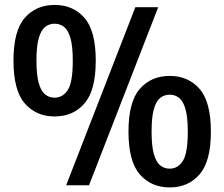

<svg xmlns="http://www.w3.org/2000/svg" viewBox="-20 -770 932 798"><path d="M207 -286Q130.5 -286 83.2 -340Q36 -394 36 -518Q36 -642 83 -695.8Q130 -749.5 207 -749.5Q284 -749.5 331 -695.8Q378 -642 378 -518Q378 -394 331 -340Q284 -286 207 -286ZM255 0 542.5 -740H637.5L350 0ZM207 -364Q241 -364 261.8 -396Q282.5 -428 282.5 -517.5Q282.5 -577.5 273 -611Q263.5 -644.5 246.5 -658Q229.5 -671.5 207 -671.5Q184.5 -671.5 167.5 -658Q150.5 -644.5 141 -611.2Q131.5 -578 131.5 -518.5Q131.5 -458.5 141 -424.8Q150.5 -391 167.5 -377.5Q184.5 -364 207 -364ZM685.5 9Q608.5 9 561.2 -45Q514 -99 514 -223Q514 -347 561.2 -400.8Q608.5 -454.5 685.5 -454.5Q762 -454.5 809.2 -400.8Q856.5 -347 856.5 -223Q856.5 -99 809.2 -45Q762 9 685.5 9ZM685.5 -69Q719 -69 739.8 -101Q760.5 -133 760.5 -222.5Q760.5 -283 751 -316.2Q741.5 -349.5 724.5 -363Q707.5 -376.5 685.5 -376.5Q663 -376.5 646 -363.2Q629 -350 619.5 -316.5Q610 -283 610 -223.5Q610 -163.5 619.5 -129.8Q629 -96 646 -82.5Q663 -69 685.5 -69Z"/></svg>

Font: Encode Sans Condensed SemiBold
Style: Regular
Weight: 600
Width: 3
Designer: Multiple Designers
Foundry: Impallari Type
Version: Version 3.000; ttfautohint (v1.8.3) -l 8 -r 50 -G 200 -x 14 